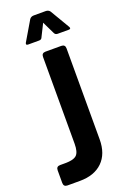

<svg xmlns="http://www.w3.org/2000/svg" viewBox="-232 -755 640 974"><g transform="rotate(-20 88.0 -268.5)"><path d="M230 -574H170Q157 -574 152 -586L120 -652L87 -586Q83 -574 70 -574H11Q-4 -574 3 -587L65 -692Q73 -703 88 -703H152Q167 -703 175 -692L237 -587Q244 -574 230 -574ZM21 166H-46Q-67 166 -67 145V77Q-67 56 -46 56H-18Q27 56 43.5 40Q60 24 60 -21V-489Q60 -510 81 -510H166Q187 -510 187 -489V2Q187 80 143 123Q99 166 21 166Z"/></g></svg>

Font: Rajdhani
Style: Bold
Weight: 700
Designer: Satya Rajpurohit, Jyotish Sonowal
Foundry: Indian Type Foundry
Version: Version 1.201 February 1, 2022